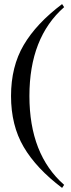

<svg xmlns="http://www.w3.org/2000/svg" viewBox="-20 -710 349 940"><path d="M34 -240Q34 -384 96 -489.5Q158 -595 284 -690L294 -675Q124 -526 124 -240Q124 46 294 195L284 210Q158 115 96 9.5Q34 -96 34 -240Z"/></svg>

Font: Philosopher
Style: Regular
Weight: 400
Designer: Jovanny Lemonad
Foundry: Jovanny Lemonad
Version: Version 2.000